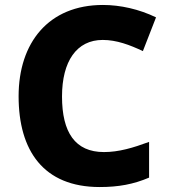

<svg xmlns="http://www.w3.org/2000/svg" viewBox="-20 -744 683 774"><path d="M394 -583C450 -583 503 -563 556 -538L609 -674C541 -707 465 -724 395 -724C176 -724 55 -572 55 -356C55 -137 155 10 382 10C457 10 518 -1 581 -28V-172C516 -148 459 -131 399 -131C283 -131 230 -210 230 -355C230 -497 289 -583 394 -583Z"/></svg>

Font: Noto Sans Arabic ExtBd
Style: Regular
Weight: 800
Designer: Monotype Design Team, Nadine Chahine, Nizar Qandah and Khaled Hosny
Foundry: Monotype Imaging Inc.
Version: Version 2.012